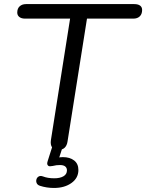

<svg xmlns="http://www.w3.org/2000/svg" viewBox="-20 -725 714 937"><path d="M262.9 6.9Q243.1 6.9 234.1 -5.9Q225.1 -18.7 228.5 -41.6L322.1 -634.1H102.6Q84.6 -634.1 74.4 -642.1Q64.2 -650.1 64.2 -663.7Q64.2 -683.7 76.1 -694.3Q88 -705 107 -705H635.1Q653.6 -705 663.6 -697.7Q673.6 -690.4 673.6 -676.3Q673.6 -656.4 662.1 -645.2Q650.7 -634.1 630.8 -634.1H404.5L309.5 -34.3Q306.6 -14.4 295.2 -3.7Q283.8 6.9 262.9 6.9ZM243.5 192.3Q225.6 192.3 208.1 189.6Q190.6 186.8 175.2 181.8Q162.9 177.8 159 168.6Q155.1 159.5 157.9 150.2Q160.6 140.8 169 136.2Q177.3 131.5 189.6 136Q201.2 140.5 214.9 142.8Q228.7 145.1 244.9 145.1Q272.9 145.1 289.8 135.2Q306.7 125.4 306.7 106.2Q306.7 94.1 298.1 87.2Q289.6 80.4 272.1 80.4Q264.6 80.4 255.2 81.4Q245.9 82.5 236.8 85Q229.3 86.5 223.6 86.5Q217.9 86.5 214.4 83.1Q210.9 79.1 210.4 74.7Q209.9 70.2 212.5 61.7L238.5 -20H289.7L265.2 55.5L241 49.2Q253.6 45.8 265.3 43.8Q277 41.8 287 41.8Q320.7 41.8 341.7 58Q362.6 74.2 362.6 104.6Q362.6 143.9 328.7 168.1Q294.9 192.3 243.5 192.3Z"/></svg>

Font: Nunito ExtraLight
Style: Italic
Weight: 200
Italic angle: -9°
Designer: Vernon Adams
Foundry: Vernon Adams
Version: Version 3.602